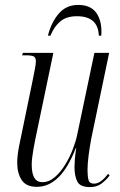

<svg xmlns="http://www.w3.org/2000/svg" viewBox="-20 -751 490 781"><path d="M346 10Q306 10 294.5 -12.5Q283 -35 283 -71Q283 -84 284.5 -103.5Q286 -123 290 -148H288Q257 -68 217.5 -29.5Q178 9 130 9Q86 9 68 -19Q50 -47 50 -89Q50 -117 57.5 -156Q65 -195 72 -226L112 -420Q117 -445 121.5 -468Q126 -491 126 -501Q126 -516 118 -521Q110 -526 85 -526H70L73 -536H197L130 -215Q123 -183 116 -144Q109 -105 109 -81Q109 -10 152 -10Q179 -10 202.5 -30Q226 -50 245 -81Q264 -112 276.5 -145Q289 -178 294 -203L364 -536H424L351 -186Q345 -154 340.5 -119.5Q336 -85 336 -59Q336 -34 340 -19Q344 -4 362 -4Q378 -4 392.5 -15.5Q407 -27 420 -44L426 -37Q411 -18 392.5 -4Q374 10 346 10ZM175 -606Q188 -659 218.5 -695Q249 -731 298 -731Q350 -731 373 -697Q396 -663 392 -606H382Q379 -685 293 -685Q251 -685 226 -664.5Q201 -644 185 -606Z"/></svg>

Font: Noto Serif Display ExtraCondensed Light
Style: Italic
Weight: 300
Width: 2
Italic angle: -12°
Designer: Monotype Design Team
Foundry: Monotype Imaging Inc.
Version: Version 2.009